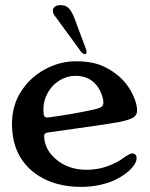

<svg xmlns="http://www.w3.org/2000/svg" viewBox="-20 -722 587 752"><path d="M132 -33Q27 -100 27 -237Q27 -309 63 -364.5Q99 -420 157 -451Q215 -482 277 -482Q333 -482 369.5 -468.5Q406 -455 439 -429Q480 -396 502 -347Q517 -315 517 -289Q517 -273 504 -263Q490 -253 446 -244Q385 -233 181 -205Q163 -203 158 -200Q153 -197 153 -188Q153 -167 163 -144.5Q173 -122 196 -101Q245 -57 320 -57Q387 -57 448 -93L470 -108Q472 -109 481.5 -115Q491 -121 498 -121Q506 -121 510.5 -116Q515 -111 515 -102Q515 -88 502 -71Q479 -41 430 -17Q405 -5 370 2.5Q335 10 299 10Q200 10 132 -33ZM169 -262Q209 -267 261 -276Q313 -285 352 -294Q372 -299 378.5 -304.5Q385 -310 385 -320Q385 -333 378 -352.5Q371 -372 359 -387Q329 -425 276 -425Q242 -425 213 -407Q184 -389 167 -358.5Q150 -328 150 -294Q150 -275 153 -268Q156 -261 169 -262ZM297 -520 197 -657Q187 -668 187 -680Q187 -690 195 -696Q203 -702 217 -702Q237 -702 249 -690Q261 -678 271 -652L317 -529Q319 -525 319 -518Q319 -510 313 -510Q305 -510 297 -520Z"/></svg>

Font: Raigarh Medium
Style: Regular
Weight: 500
Designer: jaikishan Patel
Foundry: MagicType
Version: Version 1.000